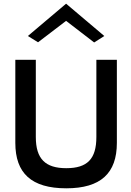

<svg xmlns="http://www.w3.org/2000/svg" viewBox="-20 -1017 711 1040"><path d="M131 -822 186 -788 338 -904 490 -787 545 -822 338 -997ZM502 -693V-275C502 -156 453 -106 339 -106C226 -106 174 -156 174 -275V-693H63V-243C63 -79 150 3 339 3C526 3 613 -79 613 -243V-693Z"/></svg>

Font: Bluebird
Style: LiExt
Weight: 300
Designer: Jasper
Foundry: Cannot Into Space Fonts
Version: Version 0.98